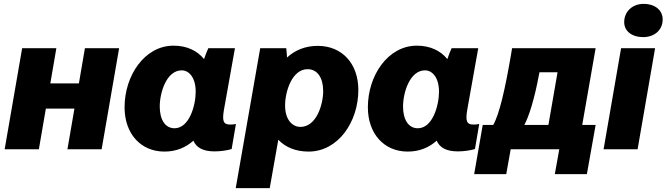

<svg xmlns="http://www.w3.org/2000/svg" viewBox="-20 -768 3430 988"><path d="M417 -520 386 -339H239L270 -520H94L4 0H180L216 -209H363L327 0H503L593 -520Z M1084 11C1116 11 1148 6 1172 -1L1194 -130C1185 -128 1175 -127 1165 -127C1129 -127 1123 -145 1132 -201L1189 -520H1052C1045 -506 1037 -484 1030 -464C995 -507 942 -533 873 -533C724 -533 621 -379 621 -216C621 -80 704 12 826 12C887 12 936 -9 975 -44C991 -8 1025 11 1084 11ZM915 -406C952 -406 987 -370 987 -296C987 -225 954 -108 878 -108C830 -108 802 -152 802 -220C802 -292 837 -406 915 -406Z M1193 200H1368L1412 -49C1449 -10 1502 12 1568 12C1720 12 1824 -141 1824 -305C1824 -440 1741 -532 1615 -532C1550 -532 1497 -509 1457 -472C1456 -492 1454 -510 1453 -520H1319ZM1526 -115C1485 -115 1447 -151 1447 -225C1447 -296 1482 -412 1563 -412C1613 -412 1643 -368 1643 -300C1643 -229 1608 -115 1526 -115Z M2336 11C2368 11 2400 6 2424 -1L2446 -130C2437 -128 2427 -127 2417 -127C2381 -127 2375 -145 2384 -201L2441 -520H2304C2297 -506 2289 -484 2282 -464C2247 -507 2194 -533 2125 -533C1976 -533 1873 -379 1873 -216C1873 -80 1956 12 2078 12C2139 12 2188 -9 2227 -44C2243 -8 2277 11 2336 11ZM2167 -406C2204 -406 2239 -370 2239 -296C2239 -225 2206 -108 2130 -108C2082 -108 2054 -152 2054 -220C2054 -292 2089 -406 2167 -406Z M2420 128H2585L2608 0H2858L2835 128H3000L3045 -125H2976L3045 -520H2615L2610 -489C2579 -308 2550 -181 2518 -125H2464ZM2678 -125C2702 -169 2730 -258 2753 -381L2756 -396H2849L2802 -125Z M3086 0H3261L3351 -520H3176ZM3290 -577C3346 -577 3390 -612 3390 -668C3390 -714 3353 -748 3291 -748C3235 -748 3192 -709 3192 -654C3192 -609 3230 -577 3290 -577Z"/></svg>

Font: Fixel Text 20240404 ExtraBold
Style: Italic
Weight: 800
Width: 4
Italic angle: -10°
Designer: AlfaBravo + MacPaw
Foundry: Kyrylo Tkachov, Marchela Mozhyna, Serhii Makarenko, Maria Weinstein, Zakhar Kryvoshyya
Version: Version 1.211;Glyphs 3.2 (3225)